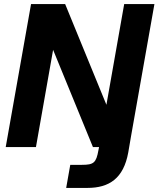

<svg xmlns="http://www.w3.org/2000/svg" viewBox="-20 -720 784 940"><path d="M304 200H408C514 200 585 154 608 26L621 -50L736 -700H588L501 -207L299 -700H132L8 0H156L240 -476L435 0H465L462 15C451 77 439 87 381 87H324Z"/></svg>

Font: Uncut Sans
Style: Bold Italic
Weight: 700
Italic angle: -10°
Designer: Kasper Nordkvist
Foundry: Uncut Type
Version: Version 1.111;FEAKit 1.0